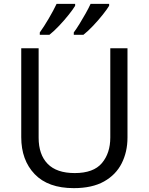

<svg xmlns="http://www.w3.org/2000/svg" viewBox="-20 -964 771 994"><path d="M640 -252Q640 -178 610 -118.5Q580 -59 518.5 -24.5Q457 10 362 10Q229 10 159.5 -62.5Q90 -135 90 -254V-714H180V-251Q180 -164 226.5 -116Q273 -68 367 -68Q464 -68 507.5 -119.5Q551 -171 551 -252V-714H640ZM545 -934Q535 -917 512 -888Q489 -859 462 -830.5Q435 -802 412 -784H362V-796Q376 -815 392 -841Q408 -867 423.5 -894.5Q439 -922 449 -944H545ZM369 -934Q359 -917 336 -888Q313 -859 286 -830.5Q259 -802 236 -784H186V-796Q207 -825 232 -867.5Q257 -910 273 -944H369Z"/></svg>

Font: Noto Sans Ugaritic
Style: Regular
Weight: 400
Designer: Monotype Design Team
Foundry: Monotype Imaging Inc.
Version: Version 2.001; ttfautohint (v1.8.4.7-5d5b)